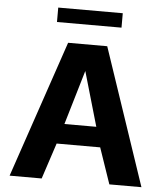

<svg xmlns="http://www.w3.org/2000/svg" viewBox="-59 -940 859 993"><g transform="rotate(5 370.5 -444.0)"><path d="M28.1 0 269.6 -710.9H472.7L712.5 0H545.9L482 -186.6H255.9L194.5 0ZM287.2 -290.8H452.7L370.9 -573.4ZM202.9 -813V-887.9H537.9V-813Z"/></g></svg>

Font: Comme
Style: Regular
Weight: 400
Designer: Vernon Adams
Foundry: Vernon Adams
Version: Version 1.000;gftools[0.9.27]